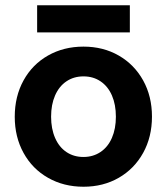

<svg xmlns="http://www.w3.org/2000/svg" viewBox="-20 -693 633 729"><path d="M36 -249.6Q36 -327.1 69.4 -387.7Q102.8 -448.4 162.4 -482.2Q222 -516 297 -516Q372 -516 431 -482Q490 -448 523.5 -387.7Q557 -327.3 557 -250.2Q557 -173 523.5 -112.5Q490 -52 431 -18Q372 16 297 16Q222 16 162.4 -17.9Q102.8 -51.7 69.4 -112.4Q36 -173 36 -249.6ZM420 -249.8Q420 -296 405 -330.5Q390 -365 362 -384Q334.1 -403 297 -403Q260 -403 232 -384Q204 -365 189 -330.3Q174 -295.7 174 -250Q174 -204.3 189.1 -169.5Q204.2 -134.6 232.1 -115.8Q260 -97 296.8 -97Q333.6 -97 361.8 -116Q390 -135 405 -169.7Q420 -204.3 420 -249.8ZM121 -673H473V-570H121Z"/></svg>

Font: Uncut Sans Variable
Style: Regular
Weight: 400
Designer: Kasper Nordkvist
Foundry: UNCUT.wtf
Version: Version 1.303;Glyphs 3.1.2 (3151)